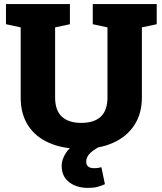

<svg xmlns="http://www.w3.org/2000/svg" viewBox="-20 -731 809 956"><path d="M385.3 10.3Q293.5 10.3 225.3 -19.3Q157.2 -48.8 120.1 -106Q83 -163.1 83 -245.6V-594.7L9.8 -610.4V-710.9H328.1V-610.4L254.4 -594.7V-245.6Q254.4 -181.2 288.1 -150.1Q321.8 -119.1 384.3 -119.1Q515.1 -119.1 515.1 -245.6V-594.7L441.9 -610.4V-710.9H760.3V-610.4L686.5 -594.7V-245.6Q686.5 -164.6 648.4 -107.2Q610.4 -49.8 542.7 -19.8Q475.1 10.3 385.3 10.3ZM418.5 204.6Q360.8 204.6 324 175.8Q287.1 147 287.1 95.2Q287.1 60.5 311.5 25.6Q335.9 -9.3 396 -30.3L474.1 0Q437.5 20 423.3 37.4Q409.2 54.7 409.2 73.7Q409.2 106.4 448.7 106.4Q459.5 106.4 468.5 105Q477.5 103.5 484.9 101.6L502.4 186Q486.3 193.8 466.3 199.2Q446.3 204.6 418.5 204.6Z"/></svg>

Font: Roboto Slab Black
Style: Regular
Weight: 900
Designer: Google
Version: Version 2.000; ttfautohint (v1.8.1.43-b0c9)